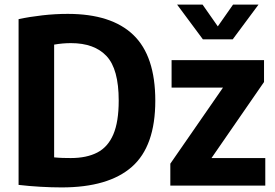

<svg xmlns="http://www.w3.org/2000/svg" viewBox="-20 -809 1197 837"><path d="M248.5 8Q204.5 8 156.2 5.2Q108 2.5 61 -3V-725.5Q109.5 -736 165 -742.2Q220.5 -748.5 275.5 -748.5Q465.5 -748.5 561.2 -656.8Q657 -565 657 -370Q657 -171.5 555 -81.8Q453 8 248.5 8ZM288.5 -120Q357.5 -120 404 -144Q450.5 -168 474 -223Q497.5 -278 497.5 -370.5Q497.5 -508 444.5 -564.5Q391.5 -621 289.5 -621Q253 -621 216 -614.5V-123Q236 -121 253.8 -120.5Q271.5 -120 288.5 -120ZM722.5 0V-95.5L952 -427H728V-547H1131V-451.5L902 -120H1136.5V0ZM864.5 -637.5 752 -789H863L929.5 -694L996 -789H1107L994.5 -637.5Z"/></svg>

Font: Encode Sans SmCnd
Style: Bold
Weight: 700
Width: 4
Designer: Multiple Designers
Foundry: Impallari Type
Version: Version 3.002; ttfautohint (v1.8.3) -l 8 -r 50 -G 200 -x 14 